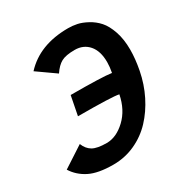

<svg xmlns="http://www.w3.org/2000/svg" viewBox="-177 -766 849 891"><g transform="rotate(-30 248.0 -320.0)"><path d="M89.4 -154.8Q101.6 -124 125.7 -110.1Q149.9 -96.2 200.7 -96.2Q252.4 -96.2 300.8 -141.8Q349.1 -187.5 363.8 -262.7Q330.6 -270.5 146.5 -270.5L166.5 -373Q335.4 -373 383.8 -365.7Q389.6 -395.5 389.6 -420.9Q389.6 -480 361.6 -512.5Q333.5 -544.9 287.1 -544.9Q238.8 -544.9 214.8 -531.7Q190.9 -518.6 169.4 -486.3L72.3 -554.7Q157.7 -647.5 311 -647.5Q334.5 -647.5 358.2 -642.6Q381.8 -637.7 410.4 -622.3Q439 -606.9 460.4 -582.8Q481.9 -558.6 496.6 -515.9Q511.2 -473.1 511.2 -417.5Q511.2 -368.2 500 -310.1Q487.3 -244.6 458.7 -187.5Q430.2 -130.4 389.4 -86.9Q348.6 -43.5 293.9 -18.6Q239.3 6.3 177.7 6.3Q95.7 6.3 49.6 -17.1Q3.4 -40.5 -22.5 -82Z"/></g></svg>

Font: Fantasque Sans Mono
Style: Bold Italic
Weight: 700
Italic angle: -11°
Monospace: yes
Designer: Jany Belluz
Version: Version 1.7.1